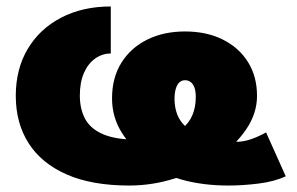

<svg xmlns="http://www.w3.org/2000/svg" viewBox="-20 -570 929 600"><path d="M383.8 9.8Q267.1 9.8 188.2 -24.9Q109.4 -59.6 69.3 -122.6Q29.3 -185.5 29.3 -270.5Q29.3 -354 66.4 -416.7Q103.5 -479.5 170.7 -514.6Q237.8 -549.8 326.2 -549.8V-402.8Q299.8 -402.8 277.6 -387.2Q255.4 -371.6 242.4 -342.3Q229.5 -313 229.5 -271.5Q229.5 -228.5 246.6 -197.5Q263.7 -166.5 303.7 -149.9Q343.8 -133.3 411.6 -133.3Q459.5 -133.3 493.7 -142.3Q527.8 -151.4 549.6 -168.7Q571.3 -186 581.5 -210.9Q591.8 -235.8 591.8 -267.1Q591.8 -283.7 587.9 -295.4Q584 -307.1 576.4 -313.2Q568.8 -319.3 558.1 -319.3Q547.9 -319.3 540.5 -312.5Q533.2 -305.7 529.3 -292.5Q525.4 -279.3 525.4 -260.3Q525.4 -233.9 534.4 -210.9Q543.5 -188 564.5 -170.7Q585.4 -153.3 621.6 -144Q640.1 -136.7 666.5 -131.8Q692.9 -127 721.2 -127Q740.7 -127 764.4 -135Q788.1 -143.1 811.5 -156.2L873 -19Q836.9 -2.4 787.4 3.7Q737.8 9.8 694.8 9.8Q614.7 9.8 550 -8.1Q485.4 -25.9 439 -66.4Q392.6 -105.5 361.3 -154.3Q330.1 -203.1 330.1 -262.7Q330.1 -327.1 359.4 -374Q388.7 -420.9 440.2 -446.3Q491.7 -471.7 558.1 -471.7Q625.5 -471.7 676 -446.5Q726.6 -421.4 754.9 -376.2Q783.2 -331.1 783.2 -270.5Q783.2 -215.3 748.8 -165Q714.4 -114.7 656.5 -75.2Q598.6 -35.6 527.8 -12.9Q457 9.8 383.8 9.8Z"/></svg>

Font: Inter 16pt Black
Style: Regular
Weight: 900
Version: Version 4.001;git-66647c0bb